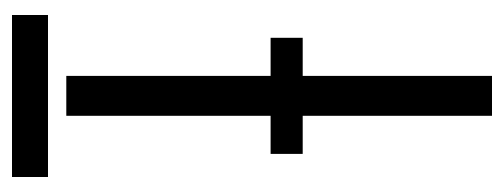

<svg xmlns="http://www.w3.org/2000/svg" viewBox="-280 -560 840 320"><g transform="rotate(-90 140.0 -400.0)"><path d="M5 -740V-800H275V-740ZM107 0V-315.5H43.5V-369H107V-709.5H173.5V-369H237V-315.5H173.5V0Z"/></g></svg>

Font: Big Shoulders Stencil Display
Style: Regular
Weight: 400
Designer: Patric King
Foundry: XO Type Co
Version: Version 1.000